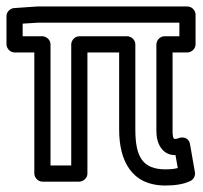

<svg xmlns="http://www.w3.org/2000/svg" viewBox="-24 -536 628 593"><path d="M132 -25V-399C132 -414 118 -424 107 -424H46V-463L94 -466H530V-424H484C469 -424 459 -410 459 -399V-130C459 -92 478 -57 516 -57H518L525 -17C514 -14 502 -13 487 -13C417 -13 394 -51 394 -136V-399C394 -414 380 -424 369 -424H221C206 -424 196 -410 196 -399V-25ZM82 0C82 11 92 25 107 25H221C232 25 246 15 246 0V-374H344V-136C344 -41 381 37 487 37C517 37 543 33 564 23C573 19 580 8 578 -4L563 -90C559 -113 539 -113 530 -110C522 -107 520 -107 516 -107C516 -107 509 -104 509 -130V-374H555C566 -374 580 -384 580 -399V-491C580 -502 570 -516 555 -516H93H91L19 -511C8 -510 -4 -500 -4 -486V-399C-4 -388 6 -374 21 -374H82Z"/></svg>

Font: Falling Sky
Style: Ou
Weight: 400
Designer: Paul D. Hunt
Foundry: Adobe Systems Incorporated
Version: Version 1.02